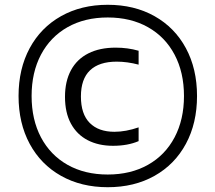

<svg xmlns="http://www.w3.org/2000/svg" viewBox="-20 -771 900 802"><path d="M57.5 -370Q57.5 -483.5 104 -569.8Q150.5 -656 235 -703.5Q319.5 -751 430 -751Q541 -751 625.5 -703.5Q710 -656 756.5 -569.8Q803 -483.5 803 -370Q803 -256.5 756.5 -170.2Q710 -84 625.5 -36.5Q541 11 430 11Q319.5 11 235 -36.5Q150.5 -84 104 -170.2Q57.5 -256.5 57.5 -370ZM748.5 -370Q748.5 -468.5 709.2 -542.8Q670 -617 598 -657.5Q526 -698 430 -698Q334 -698 262.2 -657.5Q190.5 -617 151.2 -542.8Q112 -468.5 112 -370Q112 -271.5 151.2 -197.2Q190.5 -123 262.2 -82.5Q334 -42 430 -42Q526 -42 598 -82.5Q670 -123 709.2 -197.2Q748.5 -271.5 748.5 -370ZM251.5 -366.5Q251.5 -431.5 276.5 -477.8Q301.5 -524 349 -548Q396.5 -572 463 -572Q514 -572 559 -559V-501Q511.5 -513.5 467.5 -513.5Q394 -513.5 356 -477.2Q318 -441 318 -368Q318 -294.5 354.8 -257.5Q391.5 -220.5 458 -220.5Q505.5 -220.5 559 -239V-181.5Q513.5 -162 452 -162Q391.5 -162 346.2 -185.5Q301 -209 276.2 -254.8Q251.5 -300.5 251.5 -366.5Z"/></svg>

Font: Encode Sans Semi Expanded
Style: Regular
Weight: 400
Width: 6
Designer: Multiple Designers
Foundry: Impallari Type
Version: Version 2.000